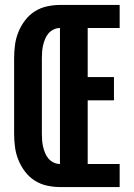

<svg xmlns="http://www.w3.org/2000/svg" viewBox="-20 -755 540 775"><path d="M222 0Q195 0 168.5 -6Q142 -12 119.5 -26.5Q97 -41 80.5 -63Q64 -85 54 -110Q44 -135 40.5 -161.5Q37 -188 37 -215V-520Q37 -547 40.5 -573.5Q44 -600 54 -625Q64 -650 80.5 -672Q97 -694 119.5 -708.5Q142 -723 168.5 -729Q195 -735 222 -735H463V-642H334V-444H440V-350H334V-93H463V0ZM222 -93V-642Q209 -642 196.5 -636Q184 -630 175.5 -620Q167 -610 162 -597.5Q157 -585 154 -572.5Q151 -560 150 -546.5Q149 -533 149 -520V-215Q149 -202 150 -188.5Q151 -175 154 -162.5Q157 -150 162 -137.5Q167 -125 175.5 -115Q184 -105 196.5 -99Q209 -93 222 -93Z"/></svg>

Font: Iosevka SS18 Heavy
Style: Regular
Weight: 900
Monospace: yes
Designer: Belleve Invis
Foundry: Belleve Invis
Version: Version 25.1.1; ttfautohint (v1.8.4)